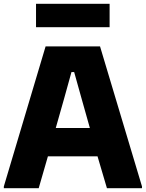

<svg xmlns="http://www.w3.org/2000/svg" viewBox="-22 -982 761 1002"><path d="M-2 -9 216 -740H500L719 -9V0H536L487 -166H228L180 0H-2ZM447 -314 403 -470 365 -606H351L313 -469L269 -314ZM166 -962H550V-840H166Z"/></svg>

Font: Encode Sans Narrow
Style: ExtraBold
Weight: 800
Designer: Pablo Impallari, Andres Torresi
Foundry: Pablo Impallari, Andres Torresi
Version: Version 1.000; ttfautohint (v1.00) -l 8 -r 50 -G 200 -x 14 -